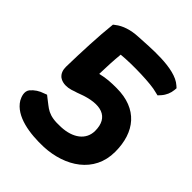

<svg xmlns="http://www.w3.org/2000/svg" viewBox="-185 -714 841 841"><g transform="rotate(45 235.5 -293.5)"><path d="M11 -104C-3 -85 7 -60 15 -45C52 16 148 29 232 26C357 20 468 -49 468 -180C468 -302 404 -382 275 -382C240 -382 214 -381 177 -372C178 -413 180 -458 184 -498C253 -505 371 -501 407 -490L424 -486L435 -498C450 -515 458 -535 460 -555L461 -567L452 -575C395 -627 248 -611 182 -608C139 -606 101 -594 75 -573L67 -567C58 -485 54 -383 52 -291C52 -272 57 -255 72 -243C83 -235 97 -232 109 -232C115 -232 115 -232 124 -233C137 -235 145 -238 156 -242C163 -244 170 -246 177 -249C278 -288 341 -267 341 -183C341 -127 294 -92 223 -89C143 -85 130 -109 90 -138L80 -146L67 -141C45 -134 26 -122 11 -104Z"/></g></svg>

Font: Snowfall
Style: Blk
Weight: 900
Designer: Jasper
Foundry: Cannot Into Space Fonts
Version: Version 0.9